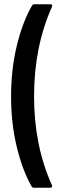

<svg xmlns="http://www.w3.org/2000/svg" viewBox="-20 -782 277 902"><path d="M140 100Q132 100 128 93Q85 17 58.5 -93Q32 -203 32 -328Q32 -456 59 -567.5Q86 -679 130 -755Q134 -762 142 -762H216Q229 -762 224 -750Q140 -562 140 -329Q140 -98 224 88Q225 90 225 92Q225 100 216 100Z"/></svg>

Font: Barlow Condensed Medium
Style: Regular
Weight: 500
Width: 3
Designer: Jeremy Tribby
Foundry: Tribby Type
Version: Version 1.422;hotconv 1.0.109;makeotfexe 2.5.65596